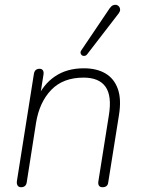

<svg xmlns="http://www.w3.org/2000/svg" viewBox="-20 -778 593 804"><path d="M68 6Q58 6 53.5 -1.5Q49 -9 51 -21L122 -469Q124 -480 130 -485Q136 -490 146 -490Q155 -490 159.5 -483.5Q164 -477 162 -465L146 -364H135Q160 -424 210 -458Q260 -492 331 -492Q385 -492 421.5 -470.5Q458 -449 473.5 -405.5Q489 -362 478 -295L433 -13Q432 -4 426 1Q420 6 409 6Q399 6 394.5 -0.5Q390 -7 392 -19L436 -296Q449 -376 422 -414.5Q395 -453 330 -453Q244 -453 194.5 -401.5Q145 -350 131 -264L92 -15Q89 6 68 6ZM346 -552Q341 -545 334.5 -544Q328 -543 323.5 -546Q319 -549 317.5 -555Q316 -561 321 -568L439 -743Q446 -753 453.5 -756Q461 -759 467.5 -757.5Q474 -756 478.5 -750.5Q483 -745 483 -737.5Q483 -730 477 -722Z"/></svg>

Font: Nunito ExtraLight
Style: Italic
Weight: 200
Italic angle: -9°
Designer: Vernon Adams
Foundry: Vernon Adams
Version: Version 3.602